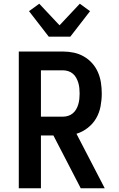

<svg xmlns="http://www.w3.org/2000/svg" viewBox="-20 -1012 640 1032"><path d="M200 0H81V-735H319Q348 -735 376.5 -729Q405 -723 430.5 -708.5Q456 -694 475.5 -672Q495 -650 506.5 -623.5Q518 -597 522.5 -568Q527 -539 527 -509Q527 -475 520.5 -440.5Q514 -406 497 -376.5Q480 -347 452 -325Q424 -303 391 -293L543 0H414L267 -284H200ZM200 -385H319Q333 -385 347 -389.5Q361 -394 372 -403.5Q383 -413 390 -425.5Q397 -438 401 -452Q405 -466 406.5 -480.5Q408 -495 408 -509Q408 -524 406.5 -538.5Q405 -553 401 -566.5Q397 -580 390 -593Q383 -606 372 -615.5Q361 -625 347 -629.5Q333 -634 319 -634H200ZM242 -815 136 -952 191 -992 300 -876 409 -992 464 -952 358 -815Z"/></svg>

Font: R Plex Mono
Style: Bold
Weight: 700
Monospace: yes
Designer: Belleve Invis
Foundry: Belleve Invis
Version: Version 31.8.0